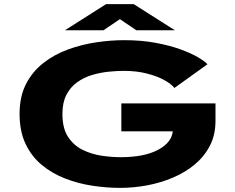

<svg xmlns="http://www.w3.org/2000/svg" viewBox="-20 -901 1140 932"><path d="M563 11Q497 11 428 0.5Q359 -10 296 -34.5Q233 -59 183 -100.2Q133 -141.5 104 -202.8Q75 -264 75 -348Q75 -432 106.2 -493Q137.5 -554 190.5 -595.2Q243.5 -636.5 309.8 -660.8Q376 -685 446.8 -695.5Q517.5 -706 583.5 -706Q666 -706 734.8 -693.2Q803.5 -680.5 855.8 -661.5Q908 -642.5 941.5 -622.8Q975 -603 987 -589L826.5 -474Q811.5 -493.5 777 -512.5Q742.5 -531.5 692.5 -544.2Q642.5 -557 581 -557Q546.5 -557 506 -552.8Q465.5 -548.5 426.2 -536.8Q387 -525 354.5 -501.8Q322 -478.5 302.5 -441Q283 -403.5 283 -348Q283 -278.5 310.2 -236.8Q337.5 -195 380.8 -173.8Q424 -152.5 473 -145.2Q522 -138 565.5 -138Q680 -138 746.8 -173.5Q813.5 -209 818.5 -263.5H569V-399H1026V-313.5Q1026 -246.5 999 -194Q972 -141.5 925.5 -102.8Q879 -64 819.5 -38.8Q760 -13.5 694 -1.2Q628 11 563 11ZM295 -754 495 -881H629L829 -754H642L562 -808L482 -754Z"/></svg>

Font: Trispace Expanded ExtraBold
Style: Regular
Weight: 800
Width: 7
Designer: Tyler Finck
Foundry: Etcetera Type Company
Version: Version 1.210; ttfautohint (v1.8.3)